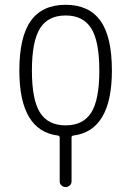

<svg xmlns="http://www.w3.org/2000/svg" viewBox="-20 -550 540 790"><path d="M355.5 -433.1Q322.3 -486.3 250 -486.3Q177.7 -486.3 144.5 -433.1Q111.3 -379.9 111.3 -259.8Q111.3 -139.6 144.5 -86.9Q177.7 -34.2 250 -34.2Q322.3 -34.2 355.5 -86.9Q388.7 -139.6 388.7 -259.8Q388.7 -379.9 355.5 -433.1ZM218.8 7.8Q59.6 -11.7 59.6 -259.8Q59.6 -398.4 106.9 -464.4Q154.3 -530.3 250 -530.3Q345.7 -530.3 393.1 -464.8Q440.4 -399.4 440.4 -259.8Q440.4 -11.7 281.2 7.8Q274.4 8.8 274.4 16.6V196.3Q274.4 206.1 267.1 212.9Q259.8 219.7 250 219.7Q240.2 219.7 232.9 212.9Q225.6 206.1 225.6 196.3V16.6Q225.6 8.8 218.8 7.8Z"/></svg>

Font: Rounded-X Mgen+ 1m light
Style: Regular
Weight: 200
Designer: [Source Han Sans]
Ryoko NISHIZUKA  (kana & ideographs); Paul D. Hunt (Latin, Greek & Cyrillic); Wenlong ZHANG  (bopomofo
Version: Version 1.059.20150602